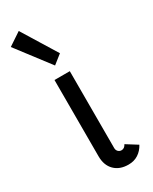

<svg xmlns="http://www.w3.org/2000/svg" viewBox="-232 -831 711 891"><g transform="rotate(-30 123.5 -385.0)"><path d="M179 -63Q195 -63 204 -81L263 -44Q249 -18 226.5 -3.5Q204 11 174 11Q127 11 99.5 -16.5Q72 -44 72 -92V-501H154V-89Q154 -78 161 -70.5Q168 -63 179 -63ZM-27 -735 42 -781 156 -596 108 -558Z"/></g></svg>

Font: Bellota
Style: Bold
Weight: 700
Designer: Kemie Guaida
Foundry: Kemie Guaida
Version: Version 4.001